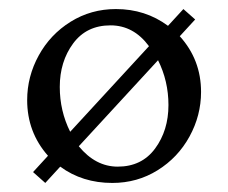

<svg xmlns="http://www.w3.org/2000/svg" viewBox="-20 -392 504 424"><path d="M80 12 53 -12 86 -48Q40 -100 40 -171Q40 -223 65.5 -269.5Q91 -316 136 -344Q181 -372 236 -372Q301 -372 351 -335L385 -372L411 -349L377 -312Q424 -260 424 -189Q424 -137 398.5 -90.5Q373 -44 328 -16Q283 12 228 12Q162 12 113 -24ZM329 -259 154 -69Q191 -24 240 -24Q293 -24 322.5 -64Q352 -104 352 -160Q352 -213 329 -259ZM224 -336Q171 -336 141.5 -296Q112 -256 112 -200Q112 -147 135 -101L309 -290Q275 -336 224 -336Z"/></svg>

Font: BellefairVN
Style: Regular
Weight: 400
Designer: Nick Shinn, Liron Lavi Turkenic
Foundry: Shinntype
Version: Version 1.003